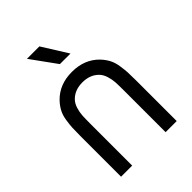

<svg xmlns="http://www.w3.org/2000/svg" viewBox="-196 -759 853 853"><g transform="rotate(-45 230.0 -333.0)"><path d="M129.9 -666H208L283.2 -545.9H216.8ZM357.9 -433.1Q374.5 -415.5 384.8 -396Q395 -376.5 398.9 -350.8Q402.8 -325.2 403.8 -307.6Q404.8 -290 404.8 -255.9V0H335V-255.9Q335 -294.9 334 -313.5Q333 -332 326.4 -353.8Q319.8 -375.5 306.2 -389.2Q277.3 -418 230 -418Q182.6 -418 153.8 -389.2Q140.1 -375.5 133.5 -353.8Q127 -332 126 -313.5Q125 -294.9 125 -255.9V0H55.2V-255.9Q55.2 -290 56.2 -307.6Q57.1 -325.2 61 -350.8Q64.9 -376.5 75.2 -396Q85.4 -415.5 102.1 -433.1Q150.9 -483.9 230 -483.9Q309.1 -483.9 357.9 -433.1Z"/></g></svg>

Font: Gidolinya
Style: Regular
Weight: 400
Version: Version 1.0.3